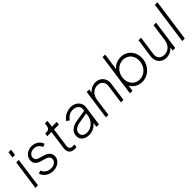

<svg xmlns="http://www.w3.org/2000/svg" viewBox="245 -1988 3231 3231"><g transform="rotate(-45 1860.5 -372.5)"><path d="M135 -635 150 -745H211L196 -635ZM46 0 121 -531H181L107 0Z M463 12Q389 12 333 -26Q277 -64 257 -128L311 -149Q330 -99 370.5 -71.5Q411 -44 465 -44Q521 -44 557.5 -72.5Q594 -101 594 -146Q594 -205 512 -228L431 -251Q311 -284 311 -382Q311 -427 335 -463.5Q359 -500 401 -521.5Q443 -543 495 -543Q562 -543 613 -507.5Q664 -472 680 -415L625 -394Q608 -439 574 -463.5Q540 -488 494 -488Q441 -488 407 -459.5Q373 -431 373 -389Q373 -359 390.5 -340Q408 -321 447 -310L533 -285Q588 -269 622.5 -235.5Q657 -202 657 -147Q657 -102 631 -66Q605 -30 561.5 -9Q518 12 463 12Z M977 6Q909 6 877.5 -32.5Q846 -71 856 -143L902 -474H802L811 -531H846Q876 -531 895.5 -549.5Q915 -568 919 -600L927 -655H988L971 -531H1086L1078 -474H963L916 -139Q912 -116 915.5 -96Q919 -76 935 -63.5Q951 -51 986 -51Q995 -51 1006.5 -51.5Q1018 -52 1026 -54L1022 2Q1011 5 997 5.5Q983 6 977 6Z M1314 12Q1269 12 1231 -4.5Q1193 -21 1170.5 -52.5Q1148 -84 1148 -130Q1148 -198 1199 -244Q1250 -290 1336 -304L1545 -338L1548 -358Q1553 -399 1537.5 -427.5Q1522 -456 1491 -471Q1460 -486 1422 -486Q1370 -486 1327 -460.5Q1284 -435 1259 -395L1207 -427Q1225 -458 1257.5 -484.5Q1290 -511 1333 -527Q1376 -543 1424 -543Q1480 -543 1524.5 -519Q1569 -495 1592.5 -452Q1616 -409 1608 -353L1558 0H1498L1509 -83Q1479 -42 1427 -15Q1375 12 1314 12ZM1211 -132Q1211 -89 1241.5 -66Q1272 -43 1321 -43Q1376 -43 1421 -70Q1466 -97 1495 -142Q1524 -187 1532 -242L1537 -282L1350 -251Q1286 -241 1248.5 -210Q1211 -179 1211 -132Z M1724 0 1798 -531H1858L1849 -463Q1877 -501 1920.5 -522Q1964 -543 2014 -543Q2069 -543 2111.5 -517Q2154 -491 2175 -444Q2196 -397 2188 -335L2141 0H2081L2127 -332Q2137 -404 2101.5 -444Q2066 -484 2005 -484Q1958 -484 1920.5 -462.5Q1883 -441 1859 -403.5Q1835 -366 1828 -318L1784 0Z M2581 12Q2512 12 2456.5 -20Q2401 -52 2372 -108L2357 0H2296L2402 -757H2463L2420 -456Q2456 -497 2506.5 -520Q2557 -543 2616 -543Q2688 -543 2743.5 -509Q2799 -475 2830 -417Q2861 -359 2861 -287Q2861 -225 2839.5 -171Q2818 -117 2780 -76Q2742 -35 2691 -11.5Q2640 12 2581 12ZM2579 -48Q2642 -48 2691 -80.5Q2740 -113 2768.5 -167.5Q2797 -222 2797 -287Q2797 -344 2773 -388.5Q2749 -433 2707 -458Q2665 -483 2611 -483Q2548 -483 2499 -450.5Q2450 -418 2421.5 -364.5Q2393 -311 2393 -248Q2393 -190 2417 -144.5Q2441 -99 2483 -73.5Q2525 -48 2579 -48Z M3158 12Q3102 12 3059.5 -14Q3017 -40 2995.5 -88Q2974 -136 2984 -204L3031 -531H3091L3044 -200Q3033 -125 3069 -86Q3105 -47 3167 -47Q3237 -47 3285 -94Q3333 -141 3343 -214L3388 -531H3448L3374 0H3314L3323 -68Q3295 -31 3251.5 -9.5Q3208 12 3158 12Z M3540 0 3646 -757H3707L3601 0Z"/></g></svg>

Font: Plus Jakarta Sans Light
Style: Italic
Weight: 300
Italic angle: -8°
Designer: Gumpita Rahayu
Foundry: Tokotype
Version: Version 2.071; ttfautohint (v1.8.4.7-5d5b);gftools[0.9.29]